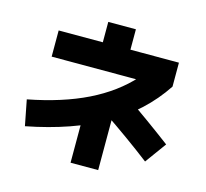

<svg xmlns="http://www.w3.org/2000/svg" viewBox="-121 -948 1242 1155"><g transform="rotate(15 500.0 -370.5)"><path d="M941 -187 845 -55Q772 -111 698 -164Q624 -217 549 -268L645 -400Q721 -348 794.5 -295Q868 -242 941 -187ZM586 -617H414V-809H586ZM586 68H414V-275H586ZM888 -533Q768 -352 571.5 -240Q375 -128 92 -73L61 -232Q273 -273 426 -348Q579 -423 681 -536L714 -519H139V-682H888Z"/></g></svg>

Font: Murecho Thin ExtraBold
Style: Regular
Weight: 800
Version: Version 1.010